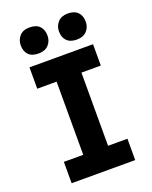

<svg xmlns="http://www.w3.org/2000/svg" viewBox="-166 -1002 862 1090"><g transform="rotate(-20 265.0 -456.5)"><path d="M73 0V-129H190V-571H73V-700H457V-571H340V-129H457V0ZM381 -756Q341 -756 320.5 -777Q300 -798 300 -834Q300 -866 321 -889.5Q342 -913 381 -913Q421 -913 441.5 -892Q462 -871 462 -834Q462 -802 441 -779Q420 -756 381 -756ZM150 -756Q109 -756 89 -777Q69 -798 69 -834Q69 -866 89.5 -889.5Q110 -913 150 -913Q190 -913 210.5 -892Q231 -871 231 -834Q231 -802 210 -779Q189 -756 150 -756Z"/></g></svg>

Font: Lexend Deca SemiBold
Style: Regular
Weight: 600
Designer: Bonnie Shaver-Troup, Thomas Jockin
Foundry: Lexend
Version: Version 1.008; ttfautohint (v1.8.4.7-5d5b)